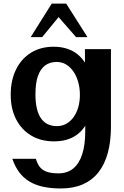

<svg xmlns="http://www.w3.org/2000/svg" viewBox="-20 -784 706 1092"><path d="M325.7 287.9Q269.1 287.9 224.3 278Q179.6 268.1 146 247.5Q112.4 226.9 88.8 195Q65.2 163 50.1 119.1H184.1Q191.8 145.9 205.4 164.4Q219.1 182.8 244.6 192.4Q270.2 201.9 313 201.9Q363.1 201.9 396.8 174Q430.6 146 447.6 93.3Q464.7 40.6 464.7 -33.6L465.8 -147.8L489.3 -117.7Q464.2 -50.3 413.9 -15.2Q363.6 20 287.2 20Q212.8 20 157.4 -13.1Q102 -46.1 71.5 -105.8Q40.9 -165.6 40.9 -245.4Q40.9 -327.3 71.2 -388.8Q101.4 -450.2 156.3 -484.2Q211.2 -518.2 284.7 -518.2Q359.3 -518.2 410.3 -483.1Q461.3 -448 487.1 -379.4L463.1 -348.8V-504.7H611V-63.6Q611 20.4 593.2 85.7Q575.4 151 539.8 196.1Q504.3 241.1 450.8 264.5Q397.2 287.9 325.7 287.9ZM304.1 -66.7Q333.6 -66.7 357.6 -80.4Q381.6 -94.1 398.8 -118.2Q416 -142.3 425.2 -174.5Q434.4 -206.7 434.4 -243.9Q434.4 -283.6 424.8 -317.5Q415.2 -351.4 397.5 -377.3Q379.8 -403.1 355.7 -417.4Q331.6 -431.7 302.1 -431.7Q263.4 -431.7 236.6 -411.7Q209.7 -391.8 195.6 -351.3Q181.6 -310.8 181.6 -248.3Q181.6 -201.8 189.5 -167.6Q197.5 -133.4 213.1 -111Q228.7 -88.7 251.4 -77.7Q274.1 -66.7 304.1 -66.7ZM154.4 -572.7 274.3 -763.6H356.5L477.5 -572.7H412.9L313.2 -686.8L219.7 -572.7Z"/></svg>

Font: Russolo 10pt ExtraLight
Style: Regular
Weight: 200
Designer: Micah Stupak-Hahn
Version: Version 1.000